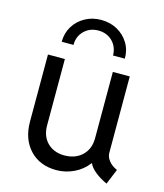

<svg xmlns="http://www.w3.org/2000/svg" viewBox="-112 -828 786 921"><g transform="rotate(15 281.0 -368.0)"><path d="M253.9 7.8Q171.4 7.8 121.8 -44.9Q72.3 -97.7 72.3 -184.6V-517.6H156.2V-188.5Q156.2 -135.3 187.5 -103.3Q218.8 -71.3 270.5 -70.3Q326.2 -69.8 360.4 -102.1Q394.5 -134.3 394.5 -188.5V-517.6H478.5V-138.7Q478.5 -117.7 493.7 -98.6Q508.8 -79.6 535.2 -68.4L503.9 7.8Q471.2 -6.8 445.6 -27.1Q419.9 -47.4 411.1 -68.4H409.7Q382.3 -31.7 340.6 -12Q298.8 7.8 253.9 7.8ZM276.4 -744.1Q321.8 -744.1 357.2 -724.4Q392.6 -704.6 413.3 -670.7Q434.1 -636.7 433.6 -593.8H375Q374.5 -635.7 347.2 -663.6Q319.8 -691.4 276.4 -691.4Q234.4 -691.4 206.3 -663.6Q178.2 -635.7 178.7 -593.8H120.1Q120.1 -636.7 140.9 -670.7Q161.6 -704.6 197.3 -724.4Q232.9 -744.1 276.4 -744.1Z"/></g></svg>

Font: Reddit Mono
Style: Regular
Weight: 400
Monospace: yes
Designer: Stephen Hutchings
Foundry: Reddit
Version: Version 1.014; ttfautohint (v1.8.4.7-5d5b)